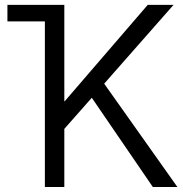

<svg xmlns="http://www.w3.org/2000/svg" viewBox="-20 -751 735 771"><path d="M9.8 -665Q9.8 -681.6 9.8 -731.4Q66.4 -731.4 238.3 -731.4Q238.3 -634.8 238.3 -343.8Q238.3 -343.8 239.3 -343.8Q322.3 -440.4 573.2 -731.4Q599.6 -731.4 676.8 -731.4Q607.4 -652.3 398.4 -415Q471.7 -311.5 692.4 0Q668 0 593.8 0Q532.2 -89.8 348.6 -358.4Q321.3 -327.1 238.3 -233.4Q238.3 -174.8 238.3 0Q218.8 0 160.2 0Q160.2 -166 160.2 -665Q122.1 -665 9.8 -665Z"/></svg>

Font: Gothic A1
Style: Regular
Weight: 400
Designer: HanYang I&C Co.,Ltd.
Version: Version 2.50